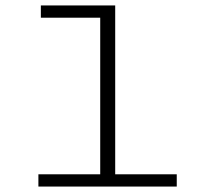

<svg xmlns="http://www.w3.org/2000/svg" viewBox="-20 -685 790 705"><path d="M121 0V-45H348V-620H130V-665H403V-45H629V0Z"/></svg>

Font: Inconsolata ExtraExpanded Light
Style: Regular
Weight: 300
Width: 8
Monospace: yes
Designer: Raph Levien, Cyreal, Brenton Simpson
Foundry: Raph Levien, Cyreal, Google
Version: Version 3.001; ttfautohint (v1.8.2.53-6de2)